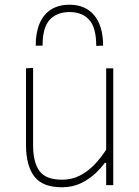

<svg xmlns="http://www.w3.org/2000/svg" viewBox="-20 -783 589 812"><path d="M242 9Q159.5 9 124.8 -37.2Q90 -83.5 90 -169Q90 -201.5 90 -225.5Q90 -249.5 90 -271Q90 -311.5 90 -348.2Q90 -385 90 -420.8Q90 -456.5 90 -494L120 -496Q120 -440 120 -386Q120 -332 120 -271V-169Q120 -97 146.8 -60Q173.5 -23 243 -23Q283.5 -23 317.2 -40.2Q351 -57.5 378.8 -86.2Q406.5 -115 429 -150V-271Q429 -332 429 -385Q429 -438 429 -494H459Q459 -438 459 -385Q459 -332 459 -271V-221Q459 -160.5 459 -108.5Q459 -56.5 459 0H429V-94H423Q408 -73 382.5 -49Q357 -25 321.8 -8Q286.5 9 242 9ZM387 -589Q387 -666.5 357.2 -699.2Q327.5 -732 274 -732Q220 -732 190 -699.2Q160 -666.5 160 -590H131Q131 -645 147.5 -683.8Q164 -722.5 196 -742.8Q228 -763 274 -763Q341.5 -763 378.8 -717.8Q416 -672.5 416 -590Z"/></svg>

Font: Commissioner Thin Thin
Style: Regular
Weight: 250
Version: Version 1.000